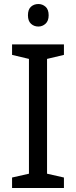

<svg xmlns="http://www.w3.org/2000/svg" viewBox="-20 -935 379 955"><path d="M298 0H40V-52L124 -71V-642L40 -662V-714H298V-662L214 -642V-71L298 -52ZM171 -915Q191 -915 206.5 -901.5Q222 -888 222 -859Q222 -831 206.5 -817Q191 -803 171 -803Q149 -803 134 -817Q119 -831 119 -859Q119 -888 134 -901.5Q149 -915 171 -915Z"/></svg>

Font: Noto Sans Yi
Style: Regular
Weight: 400
Designer: Monotype Design Team
Foundry: Monotype Imaging Inc.
Version: Version 2.002; ttfautohint (v1.8.4.7-5d5b)